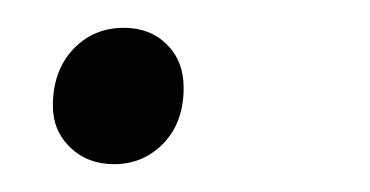

<svg xmlns="http://www.w3.org/2000/svg" viewBox="-20 -110 266 138"><path d="M62 8Q43 8 30.5 -4Q18 -16 18 -34Q18 -59 32.5 -74.5Q47 -90 69 -90Q88 -90 100 -78Q112 -66 112 -47Q112 -22 97.5 -7Q83 8 62 8Z"/></svg>

Font: Kantumruy Pro Light
Style: Italic
Weight: 300
Italic angle: -13°
Version: Version 1.002